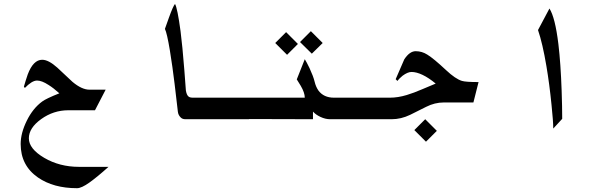

<svg xmlns="http://www.w3.org/2000/svg" viewBox="-20 -611 3150 984"><path d="M284.2 -132.8Q253.9 -160.2 228.5 -175.8Q194.3 -198.2 169.9 -198.2Q156.2 -198.2 140.1 -188Q124 -177.7 107.4 -160.2L102.5 -167Q111.3 -198.2 122.1 -229.5Q150.4 -304.7 196.3 -304.7Q228.5 -304.7 273.4 -264.6Q312.5 -227.5 351.6 -191.4Q399.4 -151.4 438.5 -151.4H521.5L466.8 -45.9H330.1Q253.9 -45.9 190.9 -0.5Q127.9 44.9 127.9 97.7Q127.9 151.4 206.5 197.8Q285.2 244.1 384.8 244.1H536.1Q478.5 295.9 438 324.7Q397.5 353.5 375 353.5Q253.9 353.5 174.8 298.8Q85.9 237.3 85.9 127Q85.9 71.3 117.2 7.8Q148.4 -55.7 196.3 -90.8Q207 -98.6 227.5 -108.4Q252 -120.1 284.2 -132.8Z M1255.9 0H929.7Q914.1 0 905.3 -9.8Q893.6 -21.5 891.6 -38.1Q882.8 -111.3 875 -179.7Q864.3 -268.6 850.6 -352.5Q835.9 -441.4 825.2 -462.9Q838.9 -501 845.7 -520.5Q867.2 -580.1 877 -590.8Q889.6 -568.4 905.3 -451.2Q915 -376 924.8 -251L932.6 -147.5Q936.5 -124 946.3 -116.2Q953.1 -110.4 968.8 -110.4H1255.9Z M1506.8 -385.7 1451.2 -330.1 1390.6 -390.6 1446.3 -446.3ZM1633.8 -390.6 1578.1 -335.9 1517.6 -395.5 1573.2 -451.2ZM1237.3 -1V-110.4H1542Q1542 -135.7 1521.5 -170.9Q1514.6 -182.6 1501 -204.1L1542 -307.6Q1550.8 -293.9 1566.4 -261.7Q1585.9 -219.7 1592.3 -192.9Q1598.6 -166 1612.3 -146.5Q1639.6 -110.4 1691.4 -110.4H1874V0H1671.9Q1647.5 0 1622.6 -11.7Q1597.7 -23.4 1584 -39.1V0Z M2218.8 59.6 2163.1 115.2 2103.5 55.7 2159.2 0ZM2212.9 -182.6Q2177.7 -211.9 2146 -227.1Q2114.3 -242.2 2088.9 -242.2Q2069.3 -242.2 2043 -222.7Q2025.4 -208 2016.6 -196.3L2007.8 -205.1Q2029.3 -255.9 2051.8 -306.6Q2079.1 -348.6 2110.4 -348.6Q2142.6 -348.6 2169.9 -331.1Q2202.1 -311.5 2265.6 -252Q2314.5 -206.1 2347.7 -196.3Q2367.2 -190.4 2432.6 -190.4L2406.2 -85.9H2254.9Q2208 -85.9 2164.1 -63.5Q2096.7 -29.3 2082 -22.5Q2035.2 0 1987.3 0H1856.4V-110.4H1978.5Q2019.5 -110.4 2064.5 -124Q2100.6 -134.8 2145.5 -154.3Q2206.1 -179.7 2212.9 -182.6Z M2861.3 -2 2815.4 47.9Q2815.4 10.7 2806.6 -73.2Q2795.9 -180.7 2780.3 -272.5Q2760.7 -388.7 2737.3 -457L2795.9 -567.4Q2825.2 -521.5 2841.8 -384.8Q2853.5 -287.1 2858.4 -146.5Q2861.3 -62.5 2861.3 -2Z"/></svg>

Font: Thabit-Bold
Style: Bold
Weight: 700
Designer: Regenerated by Nadim Shaikli
Foundry: MAK Alagha
Version: 0.01